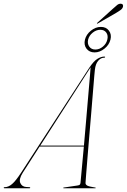

<svg xmlns="http://www.w3.org/2000/svg" viewBox="-67 -1015 684 1035"><path d="M55.5 -83.5Q33.5 -48.5 42.5 -28.5Q51.5 -8.5 74 -7L91 -6Q96 -6 96 -3Q96 0 91 0H-42Q-47 0 -47 -3Q-47 -6 -42 -6Q-21.5 -6 -1.8 -23Q18 -40 46 -83L414.5 -650Q438 -685.5 458 -697.8Q478 -710 495 -710Q500.5 -710 499.5 -707Q499.5 -704 494.5 -704Q476.5 -704 462.2 -687.2Q448 -670.5 444.5 -639Q444 -637 441.2 -604.8Q438.5 -572.5 434.2 -520.2Q430 -468 424.8 -405.8Q419.5 -343.5 414.2 -280.5Q409 -217.5 404.5 -163.2Q400 -109 397.2 -72.8Q394.5 -36.5 394 -29Q393.5 -21 402.2 -15.2Q411 -9.5 446 -4Q449 -4 449 -2Q449 0 446 0H277Q274 0 274 -2Q274 -4 276 -4L350.5 -15Q360.5 -16.5 363.2 -19.5Q366 -22.5 367 -30Q368 -40 373 -95Q378 -150 385 -225H146.5ZM417.5 -646 150 -230H385.5Q391 -292.5 396.8 -360Q402.5 -427.5 407.8 -488.5Q413 -549.5 416.8 -593.5Q420.5 -637.5 421.5 -653Q421 -651.5 420 -649.8Q419 -648 417.5 -646ZM540.5 -967Q556 -981.5 564.8 -988.2Q573.5 -995 583.5 -995Q591.5 -995 594.5 -990.2Q597.5 -985.5 596 -979Q593.5 -969 584.2 -962Q575 -955 559 -945.5L461 -889Q457 -886.5 455.5 -888Q454.5 -890 458.5 -893ZM443 -732.5Q414.5 -732.5 399.2 -752.8Q384 -773 391 -801.5Q398 -829.5 423.2 -849.8Q448.5 -870 477 -870Q505 -870 520.2 -849.8Q535.5 -829.5 528.5 -801.5Q521.5 -773 496.2 -752.8Q471 -732.5 443 -732.5ZM473.5 -854.5Q452 -854.5 432.8 -839Q413.5 -823.5 408 -801.5Q403 -779.5 414.2 -763.8Q425.5 -748 447 -748Q469 -748 487.8 -763.8Q506.5 -779.5 511.5 -801.5Q517 -823.5 506.2 -839Q495.5 -854.5 473.5 -854.5Z"/></svg>

Font: Fraunces 144pt Thin
Style: Italic
Weight: 100
Italic angle: -16°
Version: Version 1.000;[b76b70a41]